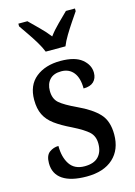

<svg xmlns="http://www.w3.org/2000/svg" viewBox="-118 -829 633 901"><g transform="rotate(-15 198.5 -378.0)"><path d="M189 10Q113 10 73 -17Q33 -44 33 -96Q33 -134 53 -148.5Q73 -163 97 -163Q97 -108 120 -73.5Q143 -39 192 -39Q237 -39 259 -62Q281 -85 281 -125Q281 -161 259 -182Q237 -203 181 -231Q133 -254 102.5 -276.5Q72 -299 57.5 -328.5Q43 -358 43 -401Q43 -472 89 -509Q135 -546 209 -546Q279 -546 313 -518Q347 -490 347 -452Q347 -425 330.5 -409Q314 -393 281 -393Q281 -444 259.5 -471Q238 -498 200 -498Q163 -498 144 -477.5Q125 -457 125 -423Q125 -384 148.5 -363.5Q172 -343 230 -316Q297 -285 330.5 -249Q364 -213 364 -148Q364 -74 318 -32Q272 10 189 10ZM154 -606Q145 -629 129 -655.5Q113 -682 95 -708Q77 -734 64 -753V-766H108Q130 -744 156 -718.5Q182 -693 202 -667Q221 -693 247 -718.5Q273 -744 295 -766H339V-753Q326 -734 308.5 -708Q291 -682 275 -655.5Q259 -629 250 -606Z"/></g></svg>

Font: Noto Serif Lao Condensed Medium
Style: Regular
Weight: 500
Width: 3
Designer: Monotype Design Team
Foundry: Monotype Imaging Inc.
Version: Version 2.003; ttfautohint (v1.8.4.7-5d5b)